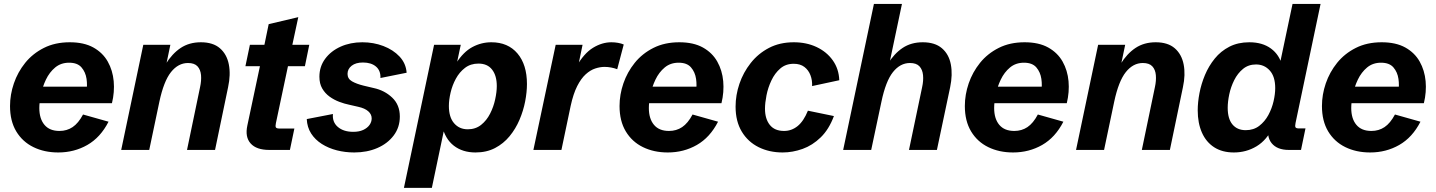

<svg xmlns="http://www.w3.org/2000/svg" viewBox="-20 -752 7202 963"><path d="M272 12.7Q202.1 12.7 147.5 -14.2Q92.8 -41 61.5 -93Q30.3 -145 30.3 -220.2Q30.3 -277.3 49.6 -333.7Q68.8 -390.1 106.4 -436.8Q144 -483.4 200.2 -511.7Q256.3 -540 329.6 -540Q401.4 -540 448.5 -513.7Q495.6 -487.3 520.5 -443.1Q545.4 -398.9 550.3 -344.7Q555.2 -290.5 541.5 -234.4H124L141.1 -317.4H433.1L413.1 -292Q418.9 -322.8 414.1 -356.4Q409.2 -390.1 388.9 -413.8Q368.7 -437.5 326.7 -437.5Q285.6 -437.5 256.8 -413.6Q228 -389.6 210.4 -352.8Q192.9 -315.9 185.1 -277.3Q177.2 -238.8 177.2 -210.4Q177.2 -156.7 202.9 -126Q228.5 -95.2 278.3 -95.2Q315.4 -95.2 344.2 -114.5Q373 -133.8 396.5 -177.7L524.4 -141.6Q483.9 -62.5 418 -24.9Q352.1 12.7 272 12.7Z M587.9 0 698.7 -527.3H834.5L809.6 -408.2L810.5 -429.7Q843.3 -482.9 886.2 -511.5Q929.2 -540 987.3 -540Q1048.3 -540 1083 -510Q1117.7 -480 1127.7 -429Q1137.7 -377.9 1124 -314.5L1058.6 0H918L983.4 -314.5Q990.7 -347.7 988.3 -375.2Q985.8 -402.8 970.5 -419.4Q955.1 -436 922.9 -436Q874 -436 837.6 -390.4Q801.3 -344.7 779.3 -241.7L728.5 0Z M1330.6 0Q1266.1 0 1237.1 -32.5Q1208 -64.9 1220.7 -123L1283.7 -419.9H1210.9L1233.4 -527.3H1306.2L1327.6 -630.9L1476.1 -666L1446.3 -527.3H1531.2L1509.3 -419.9H1424.3L1363.8 -134.3Q1360.4 -118.7 1363.8 -113Q1367.2 -107.4 1381.3 -107.4H1456.5L1434.1 0Z M1756.8 12.7Q1711.4 12.7 1669.4 2Q1627.4 -8.8 1594 -30Q1560.5 -51.3 1540.5 -82.5Q1520.5 -113.8 1518.6 -154.8L1649.9 -180.2Q1646 -139.6 1674.6 -115.2Q1703.1 -90.8 1752 -90.8Q1781.2 -90.8 1801.8 -100.3Q1822.3 -109.9 1833.3 -125.2Q1844.2 -140.6 1844.2 -158.2Q1844.2 -178.7 1827.1 -193.8Q1810.1 -209 1776.9 -216.3L1731.9 -226.6Q1708 -231.4 1681.9 -241.2Q1655.8 -251 1633.1 -267.3Q1610.4 -283.7 1596.2 -308.1Q1582 -332.5 1582 -367.2Q1582 -418 1610.8 -457Q1639.6 -496.1 1688.5 -518.1Q1737.3 -540 1797.4 -540Q1853.5 -540 1902.8 -521.2Q1952.1 -502.4 1984.1 -468.3Q2016.1 -434.1 2019.5 -387.2L1888.2 -360.8Q1889.6 -397.9 1865.7 -418.2Q1841.8 -438.5 1800.3 -438.5Q1764.6 -438.5 1743.9 -422.4Q1723.1 -406.2 1723.1 -381.3Q1723.1 -356.9 1745.6 -344Q1768.1 -331.1 1804.2 -322.3L1854 -310.5Q1908.7 -298.8 1947 -262.5Q1985.4 -226.1 1985.4 -167.5Q1985.4 -113.3 1954.6 -72.5Q1923.8 -31.7 1872.3 -9.5Q1820.8 12.7 1756.8 12.7Z M2005.9 190.4 2157.2 -527.3H2291L2269.5 -425.8L2267.6 -434.6Q2304.2 -491.7 2349.1 -515.9Q2394 -540 2444.3 -540Q2527.8 -540 2575.4 -483.9Q2623 -427.7 2623 -330.6Q2623 -290 2614 -243.4Q2605 -196.8 2585.7 -151.4Q2566.4 -106 2535.9 -68.8Q2505.4 -31.7 2462.9 -9.5Q2420.4 12.7 2364.7 12.7Q2300.3 12.7 2256.3 -21.2Q2212.4 -55.2 2196.8 -122.1L2211.4 -121.1L2146 190.4ZM2326.2 -103.5Q2365.2 -103.5 2393.1 -125.7Q2420.9 -147.9 2438.2 -182.1Q2455.6 -216.3 2463.6 -253.7Q2471.7 -291 2471.7 -320.3Q2471.7 -372.6 2448.2 -402.8Q2424.8 -433.1 2379.9 -433.1Q2340.3 -433.1 2312.3 -411.6Q2284.2 -390.1 2266.4 -357.2Q2248.5 -324.2 2240 -287.6Q2231.4 -251 2231.4 -220.7Q2231.4 -164.1 2257.6 -133.8Q2283.7 -103.5 2326.2 -103.5Z M2655.3 0 2767.1 -527.3H2901.9L2877 -406.7L2869.1 -415.5Q2908.7 -484.4 2954.1 -512.2Q2999.5 -540 3046.4 -540Q3063.5 -540 3079.8 -537.1Q3096.2 -534.2 3108.4 -528.8L3075.7 -404.8Q3062 -410.2 3045.4 -413.3Q3028.8 -416.5 3012.2 -416.5Q2989.7 -416.5 2965.3 -408.4Q2940.9 -400.4 2917.7 -379.4Q2894.5 -358.4 2875 -320.1Q2855.5 -281.7 2842.3 -221.2L2795.9 0Z M3329.1 12.7Q3259.3 12.7 3204.6 -14.2Q3149.9 -41 3118.7 -93Q3087.4 -145 3087.4 -220.2Q3087.4 -277.3 3106.7 -333.7Q3126 -390.1 3163.6 -436.8Q3201.2 -483.4 3257.3 -511.7Q3313.5 -540 3386.7 -540Q3458.5 -540 3505.6 -513.7Q3552.7 -487.3 3577.6 -443.1Q3602.5 -398.9 3607.4 -344.7Q3612.3 -290.5 3598.6 -234.4H3181.2L3198.2 -317.4H3490.2L3470.2 -292Q3476.1 -322.8 3471.2 -356.4Q3466.3 -390.1 3446 -413.8Q3425.8 -437.5 3383.8 -437.5Q3342.8 -437.5 3314 -413.6Q3285.2 -389.6 3267.6 -352.8Q3250 -315.9 3242.2 -277.3Q3234.4 -238.8 3234.4 -210.4Q3234.4 -156.7 3260 -126Q3285.6 -95.2 3335.4 -95.2Q3372.6 -95.2 3401.4 -114.5Q3430.2 -133.8 3453.6 -177.7L3581.5 -141.6Q3541 -62.5 3475.1 -24.9Q3409.2 12.7 3329.1 12.7Z M3905.3 12.7Q3838.4 12.7 3784.9 -13.9Q3731.4 -40.5 3700.4 -92Q3669.4 -143.6 3669.4 -217.3Q3669.4 -274.9 3688.7 -331.8Q3708 -388.7 3745.4 -436Q3782.7 -483.4 3836.9 -511.7Q3891.1 -540 3961.4 -540Q4024.9 -540 4075.7 -516.1Q4126.5 -492.2 4157 -449.2Q4187.5 -406.2 4189.5 -349.6L4053.2 -320.3Q4054.7 -349.1 4044.9 -374.8Q4035.2 -400.4 4014.4 -416.3Q3993.7 -432.1 3960.9 -432.1Q3920.9 -432.1 3893.6 -408.4Q3866.2 -384.8 3849.1 -348.6Q3832 -312.5 3824.5 -274.2Q3816.9 -235.8 3816.9 -207Q3816.9 -155.8 3841.1 -125.5Q3865.2 -95.2 3912.6 -95.2Q3950.2 -95.2 3980.5 -119.6Q4010.7 -144 4032.2 -196.8L4162.6 -169.9Q4137.7 -103 4096.4 -63Q4055.2 -22.9 4005.4 -5.1Q3955.6 12.7 3905.3 12.7Z M4209 0 4363.3 -732.4H4503.9L4435.5 -408.2L4431.6 -429.7Q4464.4 -482.9 4507.1 -511.5Q4549.8 -540 4607.9 -540Q4669.4 -540 4704.3 -510Q4739.3 -480 4749 -429Q4758.8 -377.9 4745.6 -314.5L4679.2 0H4539.1L4605 -314.5Q4612.3 -347.7 4609.6 -375.2Q4606.9 -402.8 4591.6 -419.4Q4576.2 -436 4543.9 -436Q4495.1 -436 4458.7 -390.4Q4422.4 -344.7 4400.9 -241.7L4349.6 0Z M5061 12.7Q4991.2 12.7 4936.5 -14.2Q4881.8 -41 4850.6 -93Q4819.3 -145 4819.3 -220.2Q4819.3 -277.3 4838.6 -333.7Q4857.9 -390.1 4895.5 -436.8Q4933.1 -483.4 4989.3 -511.7Q5045.4 -540 5118.7 -540Q5190.4 -540 5237.5 -513.7Q5284.7 -487.3 5309.6 -443.1Q5334.5 -398.9 5339.4 -344.7Q5344.2 -290.5 5330.6 -234.4H4913.1L4930.2 -317.4H5222.2L5202.1 -292Q5208 -322.8 5203.1 -356.4Q5198.2 -390.1 5178 -413.8Q5157.7 -437.5 5115.7 -437.5Q5074.7 -437.5 5045.9 -413.6Q5017.1 -389.6 4999.5 -352.8Q4981.9 -315.9 4974.1 -277.3Q4966.3 -238.8 4966.3 -210.4Q4966.3 -156.7 4991.9 -126Q5017.6 -95.2 5067.4 -95.2Q5104.5 -95.2 5133.3 -114.5Q5162.1 -133.8 5185.5 -177.7L5313.5 -141.6Q5272.9 -62.5 5207 -24.9Q5141.1 12.7 5061 12.7Z M5377 0 5487.8 -527.3H5623.5L5598.6 -408.2L5599.6 -429.7Q5632.3 -482.9 5675.3 -511.5Q5718.3 -540 5776.4 -540Q5837.4 -540 5872.1 -510Q5906.7 -480 5916.7 -429Q5926.8 -377.9 5913.1 -314.5L5847.7 0H5707L5772.5 -314.5Q5779.8 -347.7 5777.3 -375.2Q5774.9 -402.8 5759.5 -419.4Q5744.1 -436 5711.9 -436Q5663.1 -436 5626.7 -390.4Q5590.3 -344.7 5568.4 -241.7L5517.6 0Z M6168.5 12.7Q6110.4 12.7 6069.8 -13.4Q6029.3 -39.6 6008.3 -87.2Q5987.3 -134.8 5987.3 -198.7Q5987.3 -238.8 5996.1 -284.9Q6004.9 -331.1 6023.7 -376Q6042.5 -420.9 6072.8 -458.3Q6103 -495.6 6146.2 -517.8Q6189.5 -540 6246.1 -540Q6312 -540 6354.7 -508.5Q6397.5 -477.1 6410.6 -422.4L6396.5 -418L6462.9 -732.4H6603.5L6478 -135.3Q6474.6 -119.1 6477.8 -113.5Q6481 -107.9 6495.1 -107.9H6527.8L6505.4 0H6444.3Q6385.7 0 6358.2 -33.7Q6330.6 -67.4 6344.2 -129.9L6347.2 -142.1L6365.2 -115.2Q6334 -49.3 6282.5 -18.3Q6231 12.7 6168.5 12.7ZM6228 -99.1Q6267.6 -99.1 6295.7 -120.6Q6323.7 -142.1 6341.6 -175Q6359.4 -208 6367.7 -244.1Q6376 -280.3 6376 -310.1Q6376 -368.2 6348.6 -398.4Q6321.3 -428.7 6279.8 -428.7Q6241.7 -428.7 6214.6 -406.5Q6187.5 -384.3 6170.4 -350.1Q6153.3 -315.9 6145.5 -278.8Q6137.7 -241.7 6137.7 -211.4Q6137.7 -156.2 6161.6 -127.7Q6185.5 -99.1 6228 -99.1Z M6852.1 12.7Q6782.2 12.7 6727.5 -14.2Q6672.9 -41 6641.6 -93Q6610.4 -145 6610.4 -220.2Q6610.4 -277.3 6629.6 -333.7Q6648.9 -390.1 6686.5 -436.8Q6724.1 -483.4 6780.3 -511.7Q6836.4 -540 6909.7 -540Q6981.4 -540 7028.6 -513.7Q7075.7 -487.3 7100.6 -443.1Q7125.5 -398.9 7130.4 -344.7Q7135.3 -290.5 7121.6 -234.4H6704.1L6721.2 -317.4H7013.2L6993.2 -292Q6999 -322.8 6994.1 -356.4Q6989.3 -390.1 6969 -413.8Q6948.7 -437.5 6906.7 -437.5Q6865.7 -437.5 6836.9 -413.6Q6808.1 -389.6 6790.5 -352.8Q6772.9 -315.9 6765.1 -277.3Q6757.3 -238.8 6757.3 -210.4Q6757.3 -156.7 6783 -126Q6808.6 -95.2 6858.4 -95.2Q6895.5 -95.2 6924.3 -114.5Q6953.1 -133.8 6976.6 -177.7L7104.5 -141.6Q7064 -62.5 6998 -24.9Q6932.1 12.7 6852.1 12.7Z"/></svg>

Font: Schibsted Grotesk
Style: Bold Italic
Weight: 700
Italic angle: -12°
Designer: Bakken & Baeck AS, Henrik Kongsvoll
Foundry: Schibsted ASA
Version: Version 1.100;gftools[0.9.25]